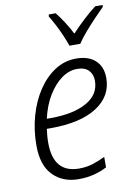

<svg xmlns="http://www.w3.org/2000/svg" viewBox="-87 -822 633 889"><g transform="rotate(-10 229.5 -377.5)"><path d="M210 10Q136 10 90 -37Q44 -84 44 -177Q44 -249 62.5 -315Q81 -381 115 -432Q149 -483 194.5 -512.5Q240 -542 295 -542Q352 -542 384.5 -512.5Q417 -483 417 -429Q417 -344 340.5 -294.5Q264 -245 124 -245H105Q103 -231 101.5 -214Q100 -197 100 -180Q100 -38 221 -38Q256 -38 285.5 -47.5Q315 -57 344 -71V-22Q318 -8 284.5 1Q251 10 210 10ZM132 -291Q238 -291 300.5 -326Q363 -361 363 -426Q363 -456 345 -475Q327 -494 290 -494Q253 -494 218 -469Q183 -444 155 -398.5Q127 -353 113 -291ZM275 -606Q268 -627 256 -655Q244 -683 230 -710Q216 -737 204 -756L206 -765H238Q255 -744 273.5 -715.5Q292 -687 307 -657Q334 -686 364.5 -714.5Q395 -743 424 -765H459L458 -756Q440 -738 414 -711Q388 -684 364 -656Q340 -628 326 -606Z"/></g></svg>

Font: Noto Sans SemiCondensed Light
Style: Italic
Weight: 300
Width: 4
Italic angle: -12°
Designer: Monotype Design Team
Foundry: Monotype Imaging Inc.
Version: Version 2.013; ttfautohint (v1.8.4.7-5d5b)